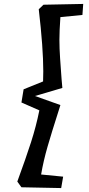

<svg xmlns="http://www.w3.org/2000/svg" viewBox="-20 -849 453 976"><path d="M89 103 68 74Q112 -46 138 -127Q164 -208 180 -288L89 -328L100 -395L199 -435Q200 -452 200 -487Q200 -605 177 -802L201 -825L403 -829L399 -773L287 -762Q282 -692 282 -647Q282 -604 285.5 -552.5Q289 -501 293 -447L297 -402L158 -361L287 -315L278 -286Q243 -177 222 -104.5Q201 -32 189 38L301 49L291 107Z"/></svg>

Font: Andada Pro
Style: Bold Italic
Weight: 700
Italic angle: -7°
Designer: Carolina Giovagnoli
Foundry: Huerta Tipografica
Version: Version 3.005; ttfautohint (v1.8.4)